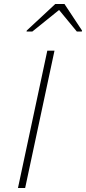

<svg xmlns="http://www.w3.org/2000/svg" viewBox="-20 -942 431 962"><path d="M70 0 217 -688H253L106 0ZM113 -784 114 -789 257 -922H303L391 -789L390 -784H365L276 -892L142 -784Z"/></svg>

Font: Saira SemiExpanded Thin
Style: Italic
Weight: 250
Width: 6
Italic angle: -12°
Designer: Hector Gatti with collaboration of the Omnibus-Type team
Foundry: Omnibus-Type
Version: Version 1.101